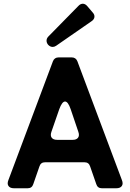

<svg xmlns="http://www.w3.org/2000/svg" viewBox="-20 -1007 697 1027"><path d="M237 -768Q229 -778 229 -789.5Q229 -801 238 -811L399 -975Q410 -987 423 -987Q436 -987 447 -974L476 -940Q487 -928 485 -915Q483 -902 469 -893L280 -762Q271 -756 262 -756Q248 -756 237 -768ZM25 -44 263 -679Q271 -700 294 -700H363Q386 -700 394 -679L632 -44Q640 -24 631.5 -12Q623 0 602 0H525Q502 0 495 -22L462 -117Q455 -139 432 -139H221Q198 -139 191 -117L158 -22Q151 0 128 0H55Q34 0 25.5 -12Q17 -24 25 -44ZM286 -259H369Q389 -259 397.5 -270.5Q406 -282 399 -302L358 -423Q344 -464 328 -464Q312 -464 297 -423L255 -302Q248 -282 256.5 -270.5Q265 -259 286 -259Z"/></svg>

Font: Higure Gothic Black
Style: Regular
Weight: 900
Designer: Yoshimichi Ohira
Foundry: Positype
Version: Version 1.000